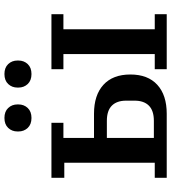

<svg xmlns="http://www.w3.org/2000/svg" viewBox="27 -799 772 866"><g transform="rotate(-90 413.0 -366.0)"><path d="M44 -54H112V-462H44V-520H292V-466H224V-328H333Q417 -328 463.5 -285.5Q510 -243 510 -164Q510 -85 463.5 -42.5Q417 0 333 0H44ZM534 -54H602V-466H534V-520H782V-466H714V-54H782V0H534ZM301 -58Q347 -58 369.5 -80.5Q392 -103 392 -145V-183Q392 -225 369.5 -247.5Q347 -270 301 -270H224V-58ZM314 -610Q285 -610 269 -627Q253 -644 253 -669V-673Q253 -698 269 -715Q285 -732 314 -732Q343 -732 359 -715Q375 -698 375 -673V-669Q375 -644 359 -627Q343 -610 314 -610ZM512 -610Q483 -610 467 -627Q451 -644 451 -669V-673Q451 -698 467 -715Q483 -732 512 -732Q541 -732 557 -715Q573 -698 573 -673V-669Q573 -644 557 -627Q541 -610 512 -610Z"/></g></svg>

Font: IBM Plex Serif Medium
Style: Regular
Weight: 500
Designer: Mike Abbink, Paul van der Laan, Pieter van Rosmalen
Foundry: Bold Monday
Version: Version 2.5